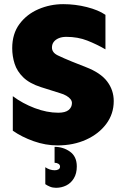

<svg xmlns="http://www.w3.org/2000/svg" viewBox="-20 -689 600 929"><path d="M258.8 14.6Q200.2 14.6 142.6 -5.9Q85 -26.4 42 -56.6V-223.6Q88.9 -188.5 147.9 -166Q207 -143.6 261.7 -143.6Q295.9 -143.6 312 -156.7Q328.1 -169.9 328.1 -190.4Q328.1 -200.2 321.3 -209Q314.5 -217.8 301.3 -225.6Q288.1 -233.4 270.5 -238.3L177.7 -267.6Q123 -285.2 92.8 -314.5Q62.5 -343.8 50.8 -380.4Q39.1 -417 39.1 -456.1Q39.1 -525.4 74.2 -572.8Q109.4 -620.1 166 -644.5Q222.7 -668.9 286.1 -668.9Q343.8 -668.9 399.9 -654.8Q456.1 -640.6 490.2 -617.2V-450.2Q448.2 -474.6 402.3 -492.7Q356.4 -510.7 300.8 -510.7Q279.3 -510.7 263.7 -503.9Q248 -497.1 239.7 -485.8Q231.4 -474.6 231.4 -459Q231.4 -434.6 259.8 -420.9Q288.1 -407.2 329.1 -390.6L395.5 -364.3Q466.8 -336.9 498.5 -294.9Q530.3 -252.9 530.3 -200.2Q530.3 -137.7 494.1 -89.4Q458 -41 396.5 -13.2Q335 14.6 258.8 14.6ZM251 219.7Q235.4 219.7 222.2 214.4Q209 209 199.2 202.1V120.1Q220.7 134.8 245.1 134.8Q255.9 134.8 263.2 130.4Q270.5 126 270.5 117.2Q270.5 108.4 262.7 103.5Q254.9 98.6 244.1 98.6V21.5Q286.1 21.5 318.8 44.9Q351.6 68.4 351.6 116.2Q351.6 150.4 337.4 173.8Q323.2 197.3 300.3 208.5Q277.3 219.7 251 219.7Z"/></svg>

Font: Sen ExtraBold
Style: Regular
Weight: 800
Version: Version 2.000;gftools[0.9.31]